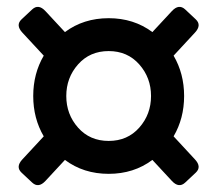

<svg xmlns="http://www.w3.org/2000/svg" viewBox="-20 -632 626 553"><path d="M42 -134.8Q24.4 -151.4 44.4 -172.9L106 -239.3Q75.7 -291 75.7 -355.5Q75.7 -419.9 106 -471.7L44.4 -538.1Q24.4 -559.6 42 -576.2L72.8 -605Q90.8 -621.6 110.8 -600.1L167 -539.6Q220.7 -579.6 293 -579.6Q365.2 -579.6 418.9 -539.6L475.1 -600.1Q495.1 -621.6 513.2 -605L543.9 -576.2Q561.5 -559.6 541.5 -538.1L480 -471.7Q510.3 -419.9 510.3 -355.5Q510.3 -291 480 -239.3L541.5 -172.9Q561.5 -151.4 543.9 -134.8L513.2 -106Q495.1 -89.4 475.1 -110.8L418.9 -171.4Q365.2 -131.3 293 -131.3Q220.7 -131.3 167 -171.4L110.8 -110.8Q90.8 -89.4 72.8 -106ZM170.9 -355.5Q170.9 -302.7 204.8 -264.4Q238.8 -226.1 293 -226.1Q347.2 -226.1 381.1 -264.4Q415 -302.7 415 -355.5Q415 -408.2 381.1 -446.5Q347.2 -484.9 293 -484.9Q238.8 -484.9 204.8 -446.5Q170.9 -408.2 170.9 -355.5Z"/></svg>

Font: Istok
Style: Bold
Weight: 700
Designer: Andrey V. Panov
Foundry: Andrey V. Panov
Version: Version 1.0.1